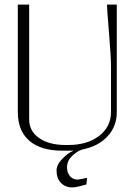

<svg xmlns="http://www.w3.org/2000/svg" viewBox="-20 -653 590 842"><path d="M58.1 -632.8H107.9V-128.9Q107.9 -78.1 151.6 -47.6Q195.3 -17.1 267.1 -17.1H278.8Q362.8 -17.1 414.8 -57.1Q466.8 -97.2 466.8 -162.1V-358.9Q466.8 -405.8 458 -509.5Q449.2 -613.3 449.2 -632.8H492.2V-162.1Q492.2 -98.6 451.2 -54.7Q410.2 -10.7 339.8 2.9Q318.4 9.8 296.1 31Q273.9 52.2 273.9 80.1Q273.9 105 287.1 119.9Q300.3 134.8 321.8 134.8Q324.2 134.8 361.8 127L358.9 155.8Q357.9 156.2 348.9 158.7Q339.8 161.1 332 163.1Q324.2 165 314.2 167Q304.2 168.9 297.9 168.9Q266.1 168.9 247.1 148.9Q228 128.9 228 95.2Q228 69.3 253.4 43.2Q278.8 17.1 300.8 8.8V7.8H253.9Q158.7 7.8 108.4 -35.9Q58.1 -79.6 58.1 -162.1Z"/></svg>

Font: Resagokr
Style: Light
Weight: 300
Designer: gluk
Foundry: gluk
Version: Version 0.95